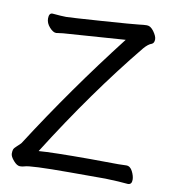

<svg xmlns="http://www.w3.org/2000/svg" viewBox="-81 -781 763 864"><g transform="rotate(10 300.0 -349.0)"><path d="M68 13Q54 13 38 -5.5Q22 -24 22 -37Q22 -49 24.5 -56Q27 -63 40 -74.5Q53 -86 57 -91Q234 -367 438 -630L155 -610L124 -606Q110 -606 93.5 -624.5Q77 -643 77 -664Q77 -689 93 -689Q137 -685 156 -685Q174 -685 318 -695Q462 -705 484.5 -708Q507 -711 521 -711Q538 -711 553 -690Q568 -669 568 -655Q568 -638 557 -633Q541 -628 522 -606Q328 -369 139 -69Q200 -74 374 -74L502 -73Q524 -73 539 -74Q557 -74 567.5 -53Q578 -32 578 -15Q578 7 560 7Q522 3 457 1H292Q113 1 88 10Q79 13 68 13Z"/></g></svg>

Font: LXGW WenKai Lite
Style: Bold
Weight: 700
Designer: LXGW / Fontworks Inc.
Foundry: LXGW / Fontworks Inc.
Version: Version 1.330;April 28, 2024